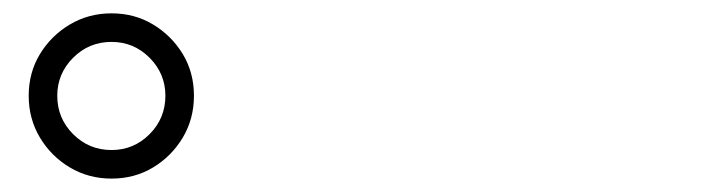

<svg xmlns="http://www.w3.org/2000/svg" viewBox="-20 -872 1040 285"><path d="M145.6 -606.9Q111.5 -606.9 83.6 -623.5Q55.8 -640.1 39.2 -667.9Q22.6 -695.7 22.6 -729.9Q22.6 -764.1 39.2 -791.6Q55.8 -819 83.6 -835.6Q111.5 -852.2 145.6 -852.2Q179.8 -852.2 207.3 -835.6Q234.8 -819 251.4 -791.6Q267.9 -764.1 267.9 -729.9Q267.9 -695.7 251.4 -667.9Q234.8 -640.1 207.3 -623.5Q179.8 -606.9 145.6 -606.9ZM145.6 -649.3Q178.5 -649.3 202 -672.8Q225.5 -696.4 225.5 -729.9Q225.5 -762.7 202 -786.3Q178.5 -809.8 145.6 -809.8Q112.1 -809.8 88.6 -786.3Q65 -762.7 65 -729.9Q65 -696.4 88.6 -672.8Q112.1 -649.3 145.6 -649.3Z"/></svg>

Font: Noto Serif KR ExtraLight
Style: Regular
Weight: 200
Designer: Ryoko NISHIZUKA 西塚涼子 (kana & ideographs); Frank Grießhammer (Latin, Greek & Cyrillic); Wenlong ZHANG 张文龙 (bopomofo); San
Foundry: Adobe
Version: Version 2.002-H1;hotconv 1.1.0;makeotfexe 2.6.0